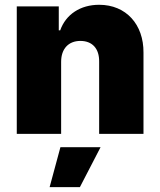

<svg xmlns="http://www.w3.org/2000/svg" viewBox="-20 -557 664 799"><path d="M234.4 -299.8C234.4 -354.5 265.6 -386.7 314.5 -386.7C364.3 -386.7 393.6 -354.5 392.6 -299.8V0H577.1V-337.9C578.1 -455.1 504.9 -537.1 392.6 -537.1C314.5 -537.1 253.9 -497.1 230.5 -430.7H224.6V-530.3H49.8V0H234.4ZM186.5 221.7H312.5L398.4 55.7H231.4Z"/></svg>

Font: Pretendard Black
Style: Regular
Weight: 900
Designer: Base glyphs from Inter by Rasmus Andersson; Hangeul glyphs from Noto Sans CJK(Source Han Sans) by Jang Soo-young and Kan
Foundry: Kil Hyung-jin
Version: Version 1.309;Glyphs 3.2 (3225)